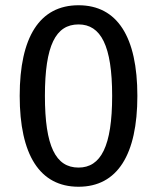

<svg xmlns="http://www.w3.org/2000/svg" viewBox="-20 -699 598 731"><path d="M279 -679C131 -679 55 -558 55 -334C55 -110 131 12 279 12C427 12 503 -110 503 -334C503 -558 427 -679 279 -679ZM279 -606C364 -606 407 -525 407 -334C407 -142 364 -61 279 -61C192 -61 151 -142 151 -334C151 -526 192 -606 279 -606Z"/></svg>

Font: Fira Sans
Style: Regular
Weight: 400
Designer: Carrois Corporate & Edenspiekermann AG
Foundry: Carrois Corporate GbR & Edenspiekermann AG
Version: Version 4.203